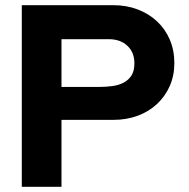

<svg xmlns="http://www.w3.org/2000/svg" viewBox="-20 -720 727 740"><path d="M64 0V-700H368H417Q468 -700 511 -683.5Q554 -667 585.5 -637.5Q617 -608 634.5 -567Q652 -526 652 -477Q652 -429 634.5 -389Q617 -349 585.5 -319.5Q554 -290 511 -274Q468 -258 417 -258H217V0ZM399 -569H217V-385H364Q390 -385 414.5 -388.5Q439 -392 457.5 -402Q476 -412 487 -429.5Q498 -447 498 -476Q498 -518 471 -543.5Q444 -569 399 -569Z"/></svg>

Font: Rosa Sans
Style: Bold
Weight: 700
Designer: Pentagram / MCKL
Foundry: Pentagram / MCKL
Version: Version 1.005;September 16, 2019;FontCreator 11.5.0.2425 64-